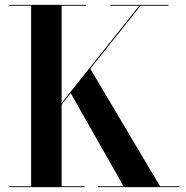

<svg xmlns="http://www.w3.org/2000/svg" viewBox="-20 -770 764 790"><path d="M18.5 -3.5V0H328.5V-3.5H233.5V-339.5L271 -386.5L488.5 -3.5H383.5V0H718V-3.5H638.5L351.5 -487L558.5 -746.5H673V-750H433.5V-746.5H553L233.5 -346V-746.5H333.5V-750H18.5V-746.5H108V-3.5Z"/></svg>

Font: Bodoni* 48pt Medium
Style: Regular
Weight: 500
Version: Version 2.3